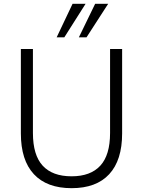

<svg xmlns="http://www.w3.org/2000/svg" viewBox="-20 -975 747 1003"><path d="M354 8Q225 8 157 -65Q89 -138 89 -278V-719H152V-280Q152 -165 203 -109.5Q254 -54 354 -54Q453 -54 504 -109.5Q555 -165 555 -280V-719H618V-278Q618 -138 550.5 -65Q483 8 354 8ZM276 -780 359 -955H427L316 -780ZM392 -780 477 -955H545L432 -780Z"/></svg>

Font: Nunitoga
Style: Light
Weight: 300
Designer: Vernon Adams
Foundry: Vernon Adams
Version: Version 1.0